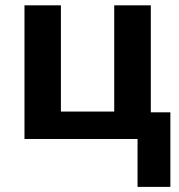

<svg xmlns="http://www.w3.org/2000/svg" viewBox="-20 -527 679 728"><path d="M551.8 -101.1H626V181.6H501.5V0H72.8V-506.8H210.9V-104H413.1V-506.8H551.8Z"/></svg>

Font: Bpm'online Open Sans
Style: Bold
Weight: 700
Foundry: Ascender Corporation
Version: Version 1.10